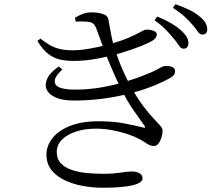

<svg xmlns="http://www.w3.org/2000/svg" viewBox="-20 -846 1040 918"><path d="M810.2 -662.2Q794.8 -680.8 773.4 -703.4Q751.9 -725.9 719.1 -748.9L731.8 -767Q771.1 -750.7 799.4 -733.9Q827.7 -717.1 846.4 -699.7Q865.3 -682.7 873.2 -668.3Q881.1 -653.9 880.8 -639.1Q880.8 -626.9 874.4 -620Q867.9 -613.1 856.8 -613.1Q845.4 -613.4 835.7 -628.1Q826 -642.8 810.2 -662.2ZM899.3 -728.8Q882.6 -748.2 862.1 -766.9Q841.6 -785.7 806.7 -808.6L819.3 -825.9Q857.9 -812 886.8 -797.9Q915.7 -783.7 933 -768.5Q953.6 -751.6 962.3 -736.8Q970.9 -722.1 970.9 -706.5Q970.9 -694 964.9 -687.4Q958.8 -680.7 947.9 -680.7Q935.1 -680.7 925.4 -695.3Q915.7 -709.8 899.3 -728.8ZM172.9 -661.4 158.9 -650.4Q185 -606.9 212.8 -586.6Q240.5 -566.3 270.7 -560.5Q300.8 -554.7 335.3 -554.7Q388.1 -554.7 447.2 -566Q506.3 -577.3 560.6 -593.5Q614.9 -609.8 654.3 -625.7Q693.7 -641.6 707.9 -650.9Q719.4 -658.2 724.5 -665.4Q729.6 -672.6 729.6 -679.8Q729.6 -690 721.6 -695Q713.6 -699.9 702.5 -702.2Q691.3 -704.6 680 -704.6Q672 -704.6 653.2 -693.9Q634.4 -683.2 599.8 -667.7Q565.3 -652.2 508.1 -636.1Q480.7 -628.4 447.9 -621.2Q415.2 -614 384.4 -609.7Q353.5 -605.5 331 -605.5Q292.1 -605.5 265.9 -611.8Q239.8 -618 218.5 -630.4Q197.3 -642.8 172.9 -661.4ZM278 -513.3 261.2 -528.4Q220.1 -500.1 206.4 -471.1Q192.7 -442.2 203.2 -418.2Q213.6 -394.2 246.4 -379.8Q279.3 -365.3 331.9 -365.3Q410.9 -365.3 481.9 -375.6Q552.9 -385.9 613.2 -402.4Q673.5 -418.9 719.5 -437.9Q765.5 -457 794.4 -473.6Q808.1 -481.9 812.6 -489.5Q817.2 -497.1 817.2 -505.3Q817.2 -515.3 810.5 -521Q803.9 -526.7 793.3 -528.9Q782.8 -531.1 770 -530.5Q762.3 -530.5 753.2 -525.7Q744.1 -520.9 727.8 -512Q711.5 -503.2 679.1 -490.3Q636.3 -472.5 581.3 -455.8Q526.2 -439 465.1 -428.3Q403.9 -417.6 339.9 -417.6Q257.1 -417.6 244.3 -444.6Q231.6 -471.7 278 -513.3ZM453.3 -266.2Q368.9 -266.2 313.2 -243.3Q257.4 -220.5 229.7 -184.1Q202.1 -147.6 202.1 -106.9Q202.1 -63 226.1 -32.9Q250.2 -2.7 289.8 15.9Q329.3 34.6 376.9 43.1Q424.5 51.7 471.3 51.7Q519.4 51.7 555.2 48.6Q591.1 45.5 614.6 39.7Q638.1 34 649.9 25.7Q661.7 17.4 661.7 6.3Q661.7 -8.2 647.7 -17.1Q633.7 -25.9 611 -25.9Q596.2 -25.9 583.1 -24.3Q570 -22.7 555.4 -20.5Q540.8 -18.3 521.2 -16.7Q501.7 -15.1 473.4 -15.1Q437.5 -15.1 398.8 -18.4Q360.2 -21.7 326.5 -32.4Q292.8 -43.1 272.1 -64.1Q251.4 -85.1 251.4 -120Q251.4 -153.3 275.9 -178Q300.4 -202.6 342.5 -216.7Q384.6 -230.8 437.5 -230.8Q478.9 -230.8 517.5 -223.4Q556 -216 586.8 -205.8Q617.5 -195.6 636.1 -186.2Q656.7 -176.4 669.8 -167.4Q682.8 -158.3 693.4 -153Q703.9 -147.8 715.6 -147.8Q728.3 -147.8 737.6 -159.8Q746.9 -171.9 752.1 -189.4Q757.4 -207 757.4 -221.8Q757.4 -232.3 745.5 -245.9Q733.6 -259.4 711.9 -282.1Q690.3 -304.8 661.8 -343Q633.3 -381.2 600 -442Q582.6 -475.4 569 -506Q555.4 -536.5 545.4 -564.5Q535.4 -592.6 526.9 -618Q520.1 -640.7 514.8 -664.2Q509.5 -687.7 505.8 -710.1Q502.2 -732.5 498.6 -751.4Q495.4 -771.8 471.1 -779.3Q446.8 -786.9 419.7 -786.9Q397.4 -786.9 378.6 -780.5Q359.7 -774 338.3 -761.1L342.1 -742.4Q355 -743.6 367.6 -743.5Q380.2 -743.5 393.2 -742.6Q416.2 -741.2 425.9 -732.8Q435.5 -724.5 441.4 -707.3Q458.8 -658.1 477.3 -609.4Q495.8 -560.7 515.1 -515.9Q534.5 -471.2 553.5 -432.3Q586.3 -363.8 620.6 -316.1Q654.9 -268.4 670.1 -245.7Q674.7 -238.9 674 -236.4Q673.3 -233.9 662.7 -236.7Q628.2 -245.7 574.8 -255.9Q521.4 -266.2 453.3 -266.2Z"/></svg>

Font: Noto Serif TC
Style: Regular
Weight: 200
Designer: Ryoko NISHIZUKA 西塚涼子 (kana & ideographs); Frank Grießhammer (Latin, Greek & Cyrillic); Wenlong ZHANG 张文龙 (bopomofo); San
Foundry: Adobe
Version: Version 2.001;hotconv 1.1.0;makeotfexe 2.6.0